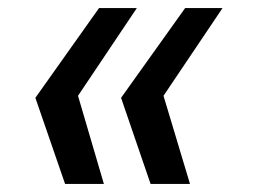

<svg xmlns="http://www.w3.org/2000/svg" viewBox="-20 -513 640 475"><path d="M141 -58 67.5 -271 225 -493H318.5L173 -276L237 -58ZM352.5 -58 279.5 -271 438 -493H530.5L384.5 -276L450 -58Z"/></svg>

Font: JuliaMono MediumItalic
Style: Regular
Weight: 500
Italic angle: -9°
Monospace: yes
Designer: cormullion
Foundry: corm
Version: Version 0.049; ttfautohint (v1.8.4)